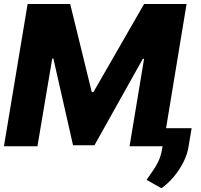

<svg xmlns="http://www.w3.org/2000/svg" viewBox="-25 -748 1029 982"><path d="M116.2 -727.5H334L444.3 -277.3H453.1L711.9 -727.5H929.2L809.1 0H637.7L711.9 -447.3H705.6L458 -4.9H348.6L248 -448.7H242.2L166.5 0H-4.9ZM955.1 -92.3 939.9 -2Q934.1 39.6 913.6 80.3Q893.1 121.1 863.8 156Q834.5 190.9 800.8 214.8L724.6 171.9Q738.3 150.9 754.6 128.7Q771 106.4 784.7 78.1Q798.3 49.8 804.7 10.3L821.3 -92.3Z"/></svg>

Font: Inter Tight ExtraBold
Style: Italic
Weight: 800
Italic angle: -9.39999°
Designer: Rasmus Andersson
Foundry: rsms
Version: Version 3.004